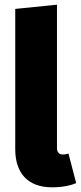

<svg xmlns="http://www.w3.org/2000/svg" viewBox="-20 -781 345 819"><path d="M202 18C243 18 280 11 305 0L272 -126C266 -124 258 -122 248 -122C231 -122 223 -132 223 -151V-761L45 -743V-145C45 -40 101 18 202 18Z"/></svg>

Font: Fira Sans ExtraBold
Style: Regular
Weight: 800
Designer: bBox Type GmbH & Carrois Corporate GbR & Edenspiekermann AG
Foundry: bBox Type GmbH & Carrois Corporate GbR & Edenspiekermann AG
Version: Version 4.300;PS 004.300;hotconv 1.0.88;makeotf.lib2.5.64775